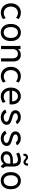

<svg xmlns="http://www.w3.org/2000/svg" viewBox="2148 -2906 766 5102"><g transform="rotate(90 2531.0 -355.0)"><path d="M322.3 5.9Q247.1 5.9 189.9 -28.1Q132.8 -62 100.6 -122.3Q68.4 -182.6 68.4 -261.7Q68.4 -339.8 100.1 -399.4Q131.8 -459 188.5 -492.7Q245.1 -526.4 319.3 -526.4Q361.3 -526.4 407.5 -510.7Q453.6 -495.1 486.3 -467.8L454.1 -396.5Q433.1 -418.5 396.2 -433.3Q359.4 -448.2 321.3 -448.2Q272 -448.2 234.4 -424.6Q196.8 -400.9 175.5 -358.6Q154.3 -316.4 154.3 -260.7Q154.3 -205.1 175.8 -162.6Q197.3 -120.1 235.8 -96.2Q274.4 -72.3 325.2 -72.3Q364.7 -72.3 400.9 -88.1Q437 -104 456.1 -126L488.3 -53.7Q458.5 -27.3 412.8 -10.7Q367.2 5.9 322.3 5.9Z M843.8 7.8Q775.4 7.8 723.9 -25.9Q672.4 -59.6 643.8 -119.6Q615.2 -179.7 615.2 -258.8Q615.2 -337.9 643.8 -398.2Q672.4 -458.5 723.9 -492.4Q775.4 -526.4 843.8 -526.4Q912.1 -526.4 963.6 -492.4Q1015.1 -458.5 1043.7 -398.2Q1072.3 -337.9 1072.3 -258.8Q1072.3 -179.7 1043.7 -119.6Q1015.1 -59.6 963.6 -25.9Q912.1 7.8 843.8 7.8ZM843.8 -70.3Q911.1 -70.3 949.7 -121.3Q988.3 -172.4 988.3 -258.8Q988.3 -345.2 949.7 -396.7Q911.1 -448.2 843.8 -448.2Q776.4 -448.2 737.8 -396.7Q699.2 -345.2 699.2 -258.8Q699.2 -172.4 737.8 -121.3Q776.4 -70.3 843.8 -70.3Z M1201.2 0V-517.6H1284.2V-454.1H1287.6Q1310.5 -486.3 1350.3 -505.9Q1390.1 -525.4 1439.5 -525.4Q1519.5 -525.4 1566.4 -472.7Q1613.3 -419.9 1613.3 -332V0H1529.3V-314.5Q1529.3 -374.5 1497.8 -410.9Q1466.3 -447.3 1411.1 -447.3Q1356.4 -447.3 1320.8 -411.4Q1285.2 -375.5 1285.2 -314.5V0Z M2009.8 5.9Q1934.6 5.9 1877.4 -28.1Q1820.3 -62 1788.1 -122.3Q1755.9 -182.6 1755.9 -261.7Q1755.9 -339.8 1787.6 -399.4Q1819.3 -459 1876 -492.7Q1932.6 -526.4 2006.8 -526.4Q2048.8 -526.4 2095 -510.7Q2141.1 -495.1 2173.8 -467.8L2141.6 -396.5Q2120.6 -418.5 2083.7 -433.3Q2046.9 -448.2 2008.8 -448.2Q1959.5 -448.2 1921.9 -424.6Q1884.3 -400.9 1863 -358.6Q1841.8 -316.4 1841.8 -260.7Q1841.8 -205.1 1863.3 -162.6Q1884.8 -120.1 1923.3 -96.2Q1961.9 -72.3 2012.7 -72.3Q2052.2 -72.3 2088.4 -88.1Q2124.5 -104 2143.6 -126L2175.8 -53.7Q2146 -27.3 2100.3 -10.7Q2054.7 5.9 2009.8 5.9Z M2547.9 7.8Q2476.6 7.8 2422.1 -26.1Q2367.7 -60.1 2337.2 -120.4Q2306.6 -180.7 2306.6 -259.8Q2306.6 -338.4 2335.9 -398.2Q2365.2 -458 2417.5 -491.7Q2469.7 -525.4 2538.1 -525.4Q2602.1 -525.4 2651.1 -495.4Q2700.2 -465.3 2728 -411.9Q2755.9 -358.4 2755.9 -288.1Q2755.9 -273.4 2754.4 -255.9Q2752.9 -238.3 2750 -225.6H2388.7Q2397.9 -155.3 2441.7 -112.8Q2485.4 -70.3 2549.8 -70.3Q2583 -70.3 2618.9 -84.2Q2654.8 -98.1 2682.6 -122.1L2713.9 -46.9Q2683.1 -23.4 2637.5 -7.8Q2591.8 7.8 2547.9 7.8ZM2537.1 -447.3Q2478 -447.3 2437.7 -405.3Q2397.5 -363.3 2388.7 -293.9H2673.8Q2673.8 -362.3 2635.5 -404.8Q2597.2 -447.3 2537.1 -447.3Z M3096.7 7.8Q3045.4 7.8 3003.2 -9.5Q2960.9 -26.9 2931.9 -54.4Q2902.8 -82 2890.6 -112.3L2968.8 -144.5Q2981.9 -116.2 3016.6 -93.3Q3051.3 -70.3 3099.6 -70.3Q3144.5 -70.3 3179.7 -90.1Q3214.8 -109.9 3214.8 -143.6Q3214.8 -169.9 3192.6 -185.8Q3170.4 -201.7 3135.5 -212.6Q3100.6 -223.6 3061.5 -235.1Q3022.5 -246.6 2987.5 -263.9Q2952.6 -281.2 2930.4 -309.3Q2908.2 -337.4 2908.2 -381.8Q2908.2 -429.7 2934.8 -461.7Q2961.4 -493.7 3003.4 -509.5Q3045.4 -525.4 3091.8 -525.4Q3157.2 -525.4 3207 -496.3Q3256.8 -467.3 3280.3 -421.9L3203.1 -389.6Q3190.9 -411.1 3163.1 -429.2Q3135.3 -447.3 3089.8 -447.3Q3051.3 -447.3 3020.8 -431.2Q2990.2 -415 2990.2 -382.8Q2990.2 -355.5 3012.5 -339.1Q3034.7 -322.8 3069.6 -311.8Q3104.5 -300.8 3143.6 -290Q3182.6 -279.3 3217.5 -263.2Q3252.4 -247.1 3274.7 -220.5Q3296.9 -193.8 3296.9 -150.4Q3296.9 -103 3269.3 -67.4Q3241.7 -31.7 3196 -12Q3150.4 7.8 3096.7 7.8Z M3659.2 7.8Q3607.9 7.8 3565.7 -9.5Q3523.4 -26.9 3494.4 -54.4Q3465.3 -82 3453.1 -112.3L3531.2 -144.5Q3544.4 -116.2 3579.1 -93.3Q3613.8 -70.3 3662.1 -70.3Q3707 -70.3 3742.2 -90.1Q3777.3 -109.9 3777.3 -143.6Q3777.3 -169.9 3755.1 -185.8Q3732.9 -201.7 3698 -212.6Q3663.1 -223.6 3624 -235.1Q3585 -246.6 3550 -263.9Q3515.1 -281.2 3492.9 -309.3Q3470.7 -337.4 3470.7 -381.8Q3470.7 -429.7 3497.3 -461.7Q3523.9 -493.7 3565.9 -509.5Q3607.9 -525.4 3654.3 -525.4Q3719.7 -525.4 3769.5 -496.3Q3819.3 -467.3 3842.8 -421.9L3765.6 -389.6Q3753.4 -411.1 3725.6 -429.2Q3697.8 -447.3 3652.3 -447.3Q3613.8 -447.3 3583.3 -431.2Q3552.7 -415 3552.7 -382.8Q3552.7 -355.5 3575 -339.1Q3597.2 -322.8 3632.1 -311.8Q3667 -300.8 3706.1 -290Q3745.1 -279.3 3780 -263.2Q3814.9 -247.1 3837.2 -220.5Q3859.4 -193.8 3859.4 -150.4Q3859.4 -103 3831.8 -67.4Q3804.2 -31.7 3758.5 -12Q3712.9 7.8 3659.2 7.8Z M4169.9 7.8Q4122.1 7.8 4083.5 -10.7Q4044.9 -29.3 4022.5 -63.7Q4000 -98.1 4000 -146.5Q4000 -193.4 4025.4 -231.4Q4050.8 -269.5 4103 -292Q4155.3 -314.5 4236.3 -314.5H4326.2V-330.1Q4326.2 -342.8 4324.2 -362.5Q4322.3 -382.3 4312.7 -401.9Q4303.2 -421.4 4280.8 -434.8Q4258.3 -448.2 4217.8 -448.2Q4182.1 -448.2 4138.9 -435.1Q4095.7 -421.9 4065.4 -400.4L4034.2 -475.6Q4073.2 -498.5 4125 -512.5Q4176.8 -526.4 4225.6 -526.4Q4295.9 -526.4 4335.2 -499Q4374.5 -471.7 4390.4 -427.5Q4406.2 -383.3 4406.2 -332V-150.4Q4406.2 -117.7 4412.8 -98.6Q4419.4 -79.6 4437.5 -72.3L4447.3 -68.4L4416 7.8L4402.3 2Q4376.5 -8.8 4357.7 -29.8Q4338.9 -50.8 4336.4 -72.3H4334Q4312 -38.1 4269 -15.1Q4226.1 7.8 4169.9 7.8ZM4179.7 -64.5Q4211.9 -64.5 4246.3 -78.9Q4280.8 -93.3 4304.4 -120.8Q4328.1 -148.4 4328.1 -188.5V-242.2L4327.6 -247.1H4242.2Q4204.1 -247.1 4167.2 -237.8Q4130.4 -228.5 4106.2 -206.5Q4082 -184.6 4082 -146.5Q4082 -107.9 4110.8 -86.2Q4139.6 -64.5 4179.7 -64.5ZM4061.5 -595.7Q4061.5 -660.2 4088.9 -689Q4116.2 -717.8 4156.2 -717.8Q4182.6 -717.8 4200.4 -708.3Q4218.3 -698.7 4231.2 -686Q4244.1 -673.3 4256.6 -663.8Q4269 -654.3 4284.2 -654.3Q4304.2 -654.3 4315.2 -672.1Q4326.2 -689.9 4325.2 -717.8H4383.8Q4383.8 -655.8 4356.7 -625.7Q4329.6 -595.7 4289.1 -595.7Q4264.2 -595.7 4246.8 -605.7Q4229.5 -615.7 4215.8 -628.9Q4202.1 -642.1 4189.2 -652.1Q4176.3 -662.1 4160.2 -662.1Q4141.1 -662.1 4130.6 -644.3Q4120.1 -626.5 4119.1 -595.7Z M4781.2 7.8Q4712.9 7.8 4661.4 -25.9Q4609.9 -59.6 4581.3 -119.6Q4552.7 -179.7 4552.7 -258.8Q4552.7 -337.9 4581.3 -398.2Q4609.9 -458.5 4661.4 -492.4Q4712.9 -526.4 4781.2 -526.4Q4849.6 -526.4 4901.1 -492.4Q4952.6 -458.5 4981.2 -398.2Q5009.8 -337.9 5009.8 -258.8Q5009.8 -179.7 4981.2 -119.6Q4952.6 -59.6 4901.1 -25.9Q4849.6 7.8 4781.2 7.8ZM4781.2 -70.3Q4848.6 -70.3 4887.2 -121.3Q4925.8 -172.4 4925.8 -258.8Q4925.8 -345.2 4887.2 -396.7Q4848.6 -448.2 4781.2 -448.2Q4713.9 -448.2 4675.3 -396.7Q4636.7 -345.2 4636.7 -258.8Q4636.7 -172.4 4675.3 -121.3Q4713.9 -70.3 4781.2 -70.3Z"/></g></svg>

Font: Reddit Mono
Style: Regular
Weight: 400
Monospace: yes
Designer: Stephen Hutchings
Foundry: Reddit
Version: Version 1.014; ttfautohint (v1.8.4.7-5d5b)